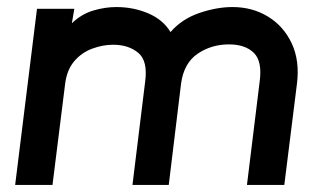

<svg xmlns="http://www.w3.org/2000/svg" viewBox="-20 -525 902 545"><path d="M787 0H681L717 -293Q725 -351 700.5 -375Q676 -399 630 -399Q580 -399 541 -372.5Q502 -346 494 -288L459 0H356L392 -293Q400 -352 372.5 -375Q345 -398 301 -398Q272 -398 242 -387Q212 -376 191 -351.5Q170 -327 165 -288L129 0H23L85 -500H191L184 -459Q211 -485 244.5 -495Q278 -505 310 -505Q359 -505 401 -487Q443 -469 464 -434Q496 -471 545.5 -488Q595 -505 640 -505Q696 -505 740.5 -478Q785 -451 808 -402Q831 -353 823 -288Z"/></svg>

Font: Kulim Park SemiBold
Style: Italic
Weight: 600
Italic angle: -8°
Designer: Noponies / Dale Sattler
Foundry: Noponies
Version: Version 1.000; ttfautohint (v1.8.3)